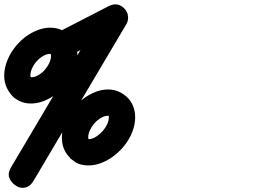

<svg xmlns="http://www.w3.org/2000/svg" viewBox="-24 -776 1248 895"><path d="M565.9 -325.2H566.4Q606 -287.6 606 -229Q606 -200.7 596.9 -173.1Q587.9 -145.5 572.3 -120.6Q556.6 -95.7 535.4 -74.5Q514.2 -53.2 490.2 -37.8Q466.3 -22.5 440.4 -13.7Q414.6 -4.9 389.2 -4.9Q366.2 -4.9 347.7 -10.7Q329.1 -16.6 313 -30.8Q309.1 -32.7 305.7 -35.9Q302.2 -39.1 299.8 -43.5Q264.6 -78.6 264.6 -133.8Q264.6 -146.5 266.1 -159.2L131.8 67.9V67.4Q112.8 99.6 81.5 99.6Q69.3 99.6 57.6 93.8Q45.9 87.9 36.9 79.1Q27.8 70.3 22.2 59.6Q16.6 48.8 16.6 39.1Q16.6 22.9 26.4 5.9L224.1 -328.1Q199.2 -311.5 172.6 -302.5Q146 -293.5 120.1 -293.5Q77.6 -293.5 45.4 -318.4H43.9Q-4.4 -362.8 -4.4 -422.9Q-4.4 -450.2 4.2 -477.5Q12.7 -504.9 27.8 -529.8Q43 -554.7 63.5 -576.2Q84 -597.7 107.9 -613.3Q131.8 -628.9 158 -637.9Q184.1 -647 210.4 -647Q240.2 -647 265.1 -635.3Q319.8 -663.6 374.5 -691.7Q429.2 -719.7 483.9 -748Q502 -755.9 514.6 -755.9Q524.4 -755.9 534.9 -751.2Q545.4 -746.6 554 -738.3Q562.5 -730 567.9 -718.5Q573.2 -707 573.2 -693.4Q573.2 -677.7 564.9 -663.1L354.5 -308.1Q382.8 -331.1 414.8 -345Q446.8 -358.9 480 -358.9Q526.4 -358.9 563.5 -327.1ZM213.9 -516.1Q213.9 -519.5 212.9 -523.4Q211.9 -523.9 211.4 -524.4Q210.9 -524.9 210.4 -524.9Q194.3 -524.9 178 -515.6Q161.6 -506.3 148.2 -491.7Q134.8 -477.1 126.2 -459Q117.7 -440.9 117.7 -423.8Q117.7 -416 122.6 -416Q138.2 -416 154.3 -425.3Q170.4 -434.6 183.6 -449.2Q196.8 -463.9 205.3 -481.7Q213.9 -499.5 213.9 -516.1ZM482.9 -236.8Q483.4 -236.3 479 -236.3Q463.4 -236.3 447 -226.8Q430.7 -217.3 417.5 -202.6Q404.3 -188 395.8 -170.2Q387.2 -152.3 387.2 -135.7Q387.2 -127.4 390.6 -127.4Q405.8 -127.4 422.9 -138.2Q439.9 -148.9 455.1 -165.5Q468.8 -181.6 476.1 -198.2Q483.4 -214.8 483.4 -229.5Q483.4 -236.3 482.9 -236.8ZM335.4 -534.2Q336.4 -529.3 336.4 -525.6Q336.4 -522 336.4 -517.6L351.1 -542.5Z"/></svg>

Font: Erica Type
Style: Bold Italic
Weight: 700
Monospace: yes
Designer: Peter Wiegel
Foundry: Peter Wiegel
Version: Version 1.000 2010 initial release